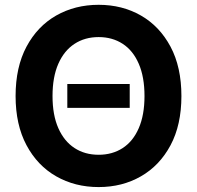

<svg xmlns="http://www.w3.org/2000/svg" viewBox="-20 -757 808 787"><path d="M511.7 -412.6V-314.9H255.9V-412.6ZM384.3 9.8Q287.6 9.8 210.4 -34.2Q133.3 -78.1 88.6 -161.9Q43.9 -245.6 43.9 -363.3Q43.9 -481.9 88.6 -565.7Q133.3 -649.4 210.4 -693.4Q287.6 -737.3 384.3 -737.3Q481 -737.3 557.6 -693.4Q634.3 -649.4 679 -565.7Q723.6 -481.9 723.6 -363.3Q723.6 -245.1 679 -161.6Q634.3 -78.1 557.6 -34.2Q481 9.8 384.3 9.8ZM384.3 -122.6Q440.4 -122.6 482.9 -150.1Q525.4 -177.7 548.8 -231.7Q572.3 -285.6 572.3 -363.3Q572.3 -441.4 548.8 -495.6Q525.4 -549.8 482.9 -577.4Q440.4 -605 384.3 -605Q327.6 -605 285.2 -577.1Q242.7 -549.3 219 -495.4Q195.3 -441.4 195.3 -363.3Q195.3 -285.6 219 -231.9Q242.7 -178.2 285.2 -150.4Q327.6 -122.6 384.3 -122.6Z"/></svg>

Font: Inter 16pt
Style: Bold
Weight: 700
Version: Version 4.001;git-66647c0bb